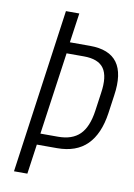

<svg xmlns="http://www.w3.org/2000/svg" viewBox="-81 -753 564 806"><g transform="rotate(10 201.0 -350.0)"><path d="M134 -700H191L173 -574H259Q341 -574 375 -527.5Q409 -481 395 -387L384 -309Q371 -219 325 -173Q279 -127 197 -127H109L115 -175H193Q253 -175 285.5 -207Q318 -239 328 -309L339 -387Q350 -459 326.5 -492.5Q303 -526 241 -526H154L169 -537L93 0H36Z"/></g></svg>

Font: Pathway Extreme Condensed Thin
Style: Italic
Weight: 250
Width: 3
Italic angle: -8°
Version: Version 1.001;gftools[0.9.26]